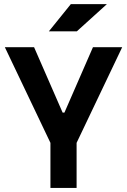

<svg xmlns="http://www.w3.org/2000/svg" viewBox="-20 -926 626 946"><path d="M228.5 0V-222.2L3.9 -693.4H147.9L288.6 -371.1H297.4L438 -693.4H582L357.4 -222.2V0ZM220.7 -771.5 329.1 -905.8H506.8L358.4 -771.5Z"/></svg>

Font: CaskaydiaMono NF
Style: Bold
Weight: 700
Designer: Aaron Bell
Foundry: Saja Typeworks
Version: Version 2111.001; ttfautohint (v1.8.4);Nerd Fonts 3.1.1